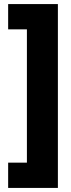

<svg xmlns="http://www.w3.org/2000/svg" viewBox="-20 -754 349 942"><path d="M20 44V168H264V-734H20V-610H112V44Z"/></svg>

Font: Noto Sans Hebrew Condensed Black
Style: Regular
Weight: 900
Width: 3
Designer: Monotype Design Team
Foundry: Monotype Imaging Inc.
Version: Version 2.004